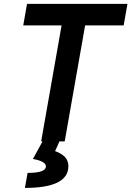

<svg xmlns="http://www.w3.org/2000/svg" viewBox="-20 -713 663 968"><path d="M187.5 0 290.5 -585H97.2L116.2 -693.4H622.6L603.5 -585H409.2L306.2 0ZM105.5 234.4 119.1 158.7Q211.4 158.7 211.4 126Q211.4 100.1 146 88.4L207.5 -23.9L279.3 1L257.8 48.8Q291 61 307.9 79.1Q324.7 97.2 324.7 125Q324.7 234.4 105.5 234.4Z"/></svg>

Font: Cascadia Code NF SemiBold
Style: Italic
Weight: 600
Italic angle: -10°
Monospace: yes
Designer: Aaron Bell
Foundry: Saja Typeworks
Version: Version 2404.023; ttfautohint (v1.8.4)